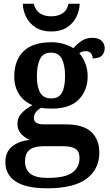

<svg xmlns="http://www.w3.org/2000/svg" viewBox="-20 -776 593 1036"><path d="M234 240Q121 240 65 203.5Q9 167 9 99Q9 44 45 14.5Q81 -15 141 -21Q116 -31 95 -52.5Q74 -74 74 -108Q74 -140 95.5 -164Q117 -188 155 -209Q111 -226 84 -266Q57 -306 57 -363Q57 -450 106.5 -499Q156 -548 259 -548Q294 -548 325 -538.5Q356 -529 376 -516Q398 -541 422.5 -556.5Q447 -572 478 -572Q512 -572 528.5 -555.5Q545 -539 545 -516Q545 -494 531 -477.5Q517 -461 480 -461Q480 -478 470 -489Q460 -500 444 -500Q423 -500 408 -489Q427 -467 440 -435Q453 -403 453 -364Q453 -289 405.5 -239.5Q358 -190 259 -190Q247 -190 229.5 -191Q212 -192 202 -194Q186 -186 174.5 -172Q163 -158 163 -139Q163 -105 215 -105H333Q429 -105 472.5 -64Q516 -23 516 47Q516 137 447 188.5Q378 240 234 240ZM256 -245Q298 -245 314.5 -276Q331 -307 331 -365Q331 -424 314 -458Q297 -492 255 -492Q213 -492 196 -457.5Q179 -423 179 -364Q179 -308 196.5 -276.5Q214 -245 256 -245ZM236 184Q331 184 370 155.5Q409 127 409 77Q409 40 386.5 26.5Q364 13 321 13H211Q188 13 166 19Q144 25 129.5 42.5Q115 60 115 95Q115 138 143.5 161Q172 184 236 184ZM256 -606Q206 -606 172 -628Q138 -650 121 -684.5Q104 -719 103 -756H162Q171 -720 195.5 -704Q220 -688 256 -688Q293 -688 317.5 -704Q342 -720 350 -756H410Q409 -719 392 -684.5Q375 -650 341 -628Q307 -606 256 -606Z"/></svg>

Font: Noto Serif Tibetan SemiBold
Style: Regular
Weight: 600
Designer: Monotype Design Team
Foundry: Monotype Imaging Inc.
Version: Version 2.103; ttfautohint (v1.8.4.7-5d5b)